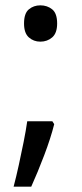

<svg xmlns="http://www.w3.org/2000/svg" viewBox="-20 -570 308 719"><path d="M70 -482Q70 -520 88 -535Q106 -550 131 -550Q157 -550 175.5 -535Q194 -520 194 -482Q194 -446 175.5 -430Q157 -414 131 -414Q106 -414 88 -430Q70 -446 70 -482ZM183 -105Q170 -53 145.5 11.5Q121 76 97 129H31Q41 91 50.5 47.5Q60 4 68.5 -38.5Q77 -81 82 -116H176Z"/></svg>

Font: Noto Sans Lao Looped UI Regular
Style: Regular
Weight: 400
Designer: Mark Frömberg, Ben Mitchell
Foundry: The Fontpad Ltd
Version: Version 1.001